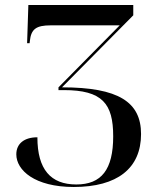

<svg xmlns="http://www.w3.org/2000/svg" viewBox="-20 -734 643 765"><path d="M274 11C447 11 542 -63 542 -200C542 -327 453 -386 227 -386L511 -673V-714H93L88 -562H98L99 -571C104 -618 124 -633 182 -633H457L213 -386V-375H234C388 -375 431 -321 431 -191C431 -58 384 1 284 1C182 1 129 -59 129 -187C77 -187 45 -162 45 -119C45 -56 118 11 274 11Z"/></svg>

Font: Noto Serif Display
Style: Regular
Weight: 400
Designer: Monotype Design Team
Foundry: Monotype Imaging Inc.
Version: Version 2.009